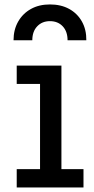

<svg xmlns="http://www.w3.org/2000/svg" viewBox="-20 -824 414 844"><path d="M359.5 -647H277Q277 -685.5 255.8 -708.2Q234.5 -731 199.5 -731Q165 -731 143.5 -708.2Q122 -685.5 122 -647H39.5Q39.5 -693.5 59.8 -729Q80 -764.5 115.8 -784.5Q151.5 -804.5 199.5 -804.5Q248 -804.5 284 -784.8Q320 -765 340 -729.5Q360 -694 359.5 -647ZM250 -80.5H347V0H53.5V-80.5H156V-455H53.5V-535.5H250Z"/></svg>

Font: Hepta Slab Medium
Style: Regular
Weight: 500
Designer: Michael LaGattuta
Foundry: Michael LaGattuta
Version: Version 1.102